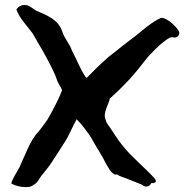

<svg xmlns="http://www.w3.org/2000/svg" viewBox="-20 -748 780 784"><path d="M26 1C46 14 99 25 118 6C136 -2 141 -23 154 -36C162 -47 177 -64 187 -79C203 -103 221 -131 240 -161C261 -191 274 -228 293 -261C310 -245 348 -197 361 -170C376 -143 397 -113 412 -81C423 -63 431 -43 450 -35C452 -35 454 -35 457 -36C472 -26 485 -24 502 -17C520 -10 538 -2 557 5C562 8 570 14 576 14C586 14 595 8 597 0C620 0 621 -9 609 -22C570 -65 517 -107 480 -154C455 -186 447 -201 426 -232C420 -239 413 -249 410 -263C400 -289 427 -328 428 -345C479 -391 521 -434 566 -493C574 -503 581 -513 589 -521C623 -558 652 -583 675 -595C678 -596 682 -596 686 -596C699 -590 713 -602 712 -615C709 -633 663 -675 641 -675C634 -675 617 -665 599 -653C585 -643 569 -631 559 -622C527 -595 485 -566 451 -537C409 -507 373 -469 334 -430C325 -435 305 -476 291 -507L274 -541C264 -570 244 -590 235 -617C219 -668 173 -685 127 -705C115 -711 108 -720 95 -725C74 -733 54 -722 47 -709C58 -675 95 -637 113 -612C127 -587 142 -562 157 -536C172 -509 201 -456 210 -429C217 -403 232 -391 233 -379C219 -340 195 -297 174 -260C162 -242 149 -225 137 -210C119 -192 104 -165 93 -140C85 -121 78 -108 70 -89L59 -64C49 -44 32 -22 26 1Z"/></svg>

Font: Vapor
Style: Regular
Weight: 400
Foundry: Cannot Into Space Fonts
Version: Version 0.179